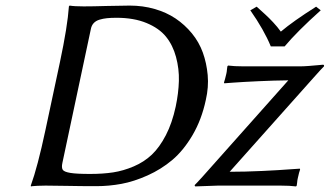

<svg xmlns="http://www.w3.org/2000/svg" viewBox="-20 -668 1186 691"><path d="M204.6 -82Q200.7 -64.5 206.1 -56.6Q211.4 -49.3 233.2 -45.7Q254.9 -42 304.7 -42Q350.6 -42 387.2 -47.6Q423.8 -53.2 461.2 -69.1Q498.5 -85 526.4 -111.3Q554.2 -137.7 576.9 -181.4Q599.6 -225.1 612.3 -284.2Q622.6 -333 623.8 -376.7Q625 -420.4 613.5 -462.9Q602.1 -505.4 577.4 -535.9Q552.7 -566.4 507.3 -585.2Q461.9 -604 399.4 -604Q378.9 -604 365 -602.5Q351.1 -601.1 338.1 -597.2Q325.2 -593.3 317.4 -585Q309.6 -576.7 307.1 -564ZM281.2 -645Q313.5 -645 364.3 -646.5Q415 -647.9 446.8 -647.9Q494.1 -647.9 536.6 -635.7Q579.1 -623.5 612.1 -601.3Q645 -579.1 670.7 -547.9Q696.3 -516.6 710 -478.8Q723.6 -440.9 727.5 -397.7Q731.4 -354.5 720.7 -308.1Q705.6 -237.3 672.9 -181.6Q640.1 -126 600.1 -92.3Q560.1 -58.6 511 -36.6Q461.9 -14.6 417 -6.3Q372.1 2 326.7 2Q271 2 223.1 1Q175.3 0 144 0Q128.4 0 115.2 0.7Q102.1 1.5 96.7 2L91.3 2.9L90.8 0Q115.2 -66.9 143.6 -200.2L195.8 -444.8Q223.1 -573.2 228 -645L230.5 -647.9Q247.1 -645 281.2 -645ZM954.6 -501Q930.2 -560.5 880.9 -630.9L903.8 -644L935.5 -615.2Q947.3 -604.5 962.9 -587.9Q978.5 -571.3 990.7 -554.2Q1035.2 -591.8 1117.7 -644L1134.3 -630.9Q1049.3 -554.7 1004.4 -501ZM806.6 -49.8Q860.8 -49.8 923.8 -52.7Q986.8 -55.7 1022.9 -58.6L1059.1 -61L1060.1 -58.1Q1056.6 -49.3 1051.8 -26.9Q1050.8 -22.9 1050.3 -19.3Q1049.8 -15.6 1049.3 -10.3Q1048.8 -4.9 1047.9 0L1045.4 2.9Q1023.4 0 990.2 0H764.2L682.6 2.9L680.2 -1.5Q685.1 -5.9 709 -32.2L1017.6 -378.9Q966.8 -378.4 909.2 -375.7Q851.6 -373 819.3 -370.6L787.1 -368.2L786.1 -371.1Q789.6 -380.9 794.4 -401.9Q795.4 -405.8 795.9 -409.4Q796.4 -413.1 796.9 -418.7Q797.4 -424.3 798.3 -429.2L800.8 -432.1Q822.8 -429.2 856 -429.2H1060.1Q1072.8 -429.2 1092 -430.7Q1111.3 -432.1 1126 -433.6Q1140.6 -435.1 1142.1 -435.1Q1147.5 -435.1 1146 -429.2Q1138.7 -422.4 1107.4 -387.2Z"/></svg>

Font: Linux Biolinum G
Style: Italic
Weight: 400
Italic angle: -12°
Designer: Philipp H. Poll
Foundry: Philipp H. Poll
Version: Version 0.5.1